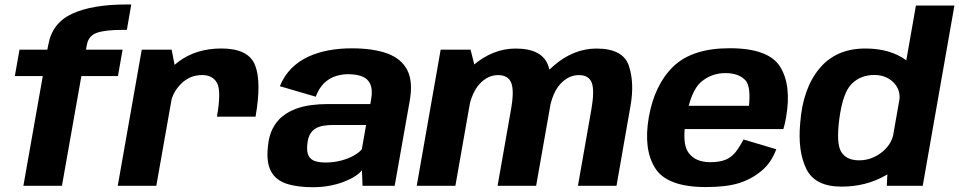

<svg xmlns="http://www.w3.org/2000/svg" viewBox="-20 -809 4176 836"><path d="M81.8 0H249.7L334.3 -477.8H493.5L513.8 -592.7H354.1L358.1 -613.1Q365 -653 401.2 -666Q437.3 -679 515.9 -679H532.4L551.5 -789.5H530.8Q381.7 -789.5 294.4 -749.3Q207.1 -709.1 190.2 -613.6L186.1 -592.7H64.9L44.6 -477.8H166.3Z M924.6 -300.9H1092.7Q1119.4 -453.7 1090.4 -525.8Q1061.3 -597.9 943.8 -597.9Q834.7 -597.9 757.5 -540.6Q680.3 -483.3 665.5 -399.4L723.6 -361.3Q732.2 -408.5 769.8 -445.4Q807.4 -482.2 860.1 -482.2Q906 -482.2 925.1 -447.6Q944.2 -412.9 924.6 -300.9ZM492.7 0H660.6L747.2 -490L727.4 -592.7H597.2Z M1342.2 6.2Q1381.1 6.2 1415.3 -0.3Q1449.5 -6.8 1477.5 -17.6Q1505.5 -28.4 1525.6 -41.4Q1545.6 -54.3 1556 -67.8L1558.5 0H1698.5L1764 -369.8Q1778.9 -453.2 1753.6 -503.3Q1728.2 -553.4 1666.7 -576Q1605.1 -598.6 1511 -598.6Q1459.2 -598.6 1411.1 -589.8Q1363.1 -581 1321.7 -561.9Q1280.3 -542.8 1248.8 -511.1Q1217.3 -479.5 1198.5 -433.7L1354.9 -387.9Q1368.5 -424.7 1390.4 -446.1Q1412.3 -467.5 1439.3 -476.7Q1466.3 -485.9 1495.6 -485.9Q1533 -485.9 1557.8 -475.7Q1582.5 -465.5 1592.7 -441.9Q1602.8 -418.3 1596.4 -378.7L1592.3 -355.9H1405.2Q1370.2 -355.9 1334.7 -351.3Q1299.2 -346.7 1267.1 -334.7Q1235 -322.7 1209.2 -301.9Q1183.4 -281 1166.9 -248.5Q1150.4 -215.9 1146.4 -170Q1139.2 -101.5 1159.9 -63.2Q1180.6 -24.9 1226.9 -9.4Q1273.3 6.2 1342.2 6.2ZM1397.7 -101.4Q1369.7 -101.4 1350.5 -108Q1331.4 -114.7 1323 -132.1Q1314.7 -149.6 1318.2 -182.4Q1320.8 -208.5 1330.2 -224.8Q1339.6 -241.2 1354.4 -249.7Q1369.1 -258.3 1388 -261.5Q1406.8 -264.8 1428.8 -264.8H1574L1555.4 -158.9Q1542.7 -143.8 1518.7 -130.6Q1494.6 -117.4 1463.4 -109.4Q1432.2 -101.4 1397.7 -101.4Z M1794.5 0H1962.8L2051.5 -503.3L2028.9 -592.7H1898.7ZM2146.5 0H2314.4L2375.5 -346.1Q2393.3 -448.2 2367.2 -522.9Q2341.1 -597.6 2225.1 -597.6Q2125 -597.6 2038 -522.7Q1950.9 -447.7 1936 -363.2L2018.9 -327.3Q2032.9 -405.1 2068.3 -443.6Q2103.6 -482 2149.1 -482Q2192.4 -482 2206 -448.1Q2219.6 -414.2 2205 -332.4ZM2496.4 0H2664.4L2725 -346.1Q2743.3 -447.8 2718.1 -522.7Q2692.9 -597.6 2577 -597.6Q2476.9 -597.6 2389.4 -521.6Q2302 -445.5 2287.8 -363.2L2371.2 -327.3Q2384.7 -405.1 2420.1 -443.6Q2455.5 -482 2500.9 -482Q2544.3 -482 2556.8 -448.1Q2569.2 -414.2 2554.9 -332.4Z M3053.7 5.5 3072.9 -102.8Q3008.8 -102.8 2978.7 -143Q2947.7 -182.3 2967.6 -296.4Q2987.5 -413 3032.5 -452.1Q3077.8 -490.7 3138.5 -490.7Q3200.7 -490.7 3229.3 -455.2Q3249.1 -424.7 3241.1 -348.4H2961.4L2943.7 -246.9H3390.8Q3398 -269.5 3402.5 -297.1Q3427.2 -437.6 3376.8 -518.5Q3326.2 -599 3157.4 -599Q2993.8 -599 2911.5 -519.2Q2829.6 -439.8 2804.7 -296.8Q2781 -157.2 2833.6 -75.6Q2885.8 5.5 3053.7 5.5ZM3072.9 -102.8 3053.7 5.5Q3142.9 5.5 3198.1 -11.9Q3252.4 -28.9 3295.9 -65.2Q3338.7 -100.6 3360 -159.2L3217.2 -201.7Q3200.9 -170 3182.5 -146.2Q3163.2 -122.8 3137.3 -112.7Q3110.5 -102.8 3072.9 -102.8Z M3841.3 0H3997.7L4135.7 -785H3968.1L3845.4 -86.1ZM3644.1 3.6Q3750.7 3.6 3836.1 -45.3Q3921.5 -94.3 3932.4 -154.2L3870.8 -228.1Q3861.9 -178.6 3817.8 -144.7Q3773.6 -110.9 3721 -110.9Q3666 -110.9 3643.2 -147Q3620.4 -183.1 3634.4 -290.2Q3649.3 -404.8 3688.2 -443.7Q3727.1 -482.5 3786.5 -482.5Q3839.2 -482.5 3871.4 -448.9Q3903.7 -415.3 3895.3 -366.5L3982.1 -439.2Q3993 -499.1 3923.4 -548.4Q3853.9 -597.8 3747.6 -597.8Q3620.5 -597.8 3548 -510.7Q3475.4 -423.6 3464.2 -273.3Q3452.9 -151.2 3490.7 -73.8Q3528.5 3.6 3644.1 3.6Z"/></svg>

Font: Anybody Thin
Style: Italic
Weight: 100
Italic angle: -10°
Designer: Tyler Finck
Foundry: Etcetera Type Company
Version: Version 1.114;gftools[0.9.25]